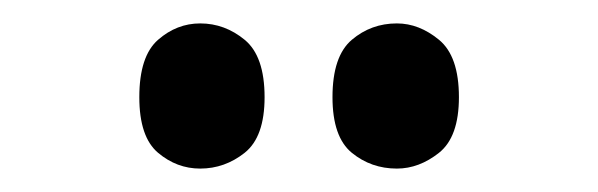

<svg xmlns="http://www.w3.org/2000/svg" viewBox="-20 -773 511 164"><path d="M319 -629Q297 -629 280.5 -642.5Q264 -656 264 -690Q264 -725 280.5 -739Q297 -753 319 -753Q338 -753 355 -739Q372 -725 372 -690Q372 -656 355 -642.5Q338 -629 319 -629ZM151 -629Q131 -629 115 -642.5Q99 -656 99 -690Q99 -725 115 -739Q131 -753 151 -753Q172 -753 189 -739Q206 -725 206 -690Q206 -656 189 -642.5Q172 -629 151 -629Z"/></svg>

Font: Noto Serif Ethiopic ExtraCondensed
Style: Bold
Weight: 700
Width: 2
Designer: Monotype Design Team
Foundry: Monotype Imaging Inc.
Version: Version 2.102; ttfautohint (v1.8.4.7-5d5b)